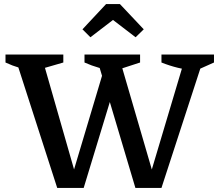

<svg xmlns="http://www.w3.org/2000/svg" viewBox="-20 -923 1072 943"><path d="M645 0 453 -645H564L736 -55H715L891 -645H983L773 0ZM261 0 53 -645H185L354 -55H333L497 -604L552 -529L391 0ZM146 -574Q110 -580 75.5 -590Q41 -600 7 -616V-655H291V-616ZM539 -574Q502 -580 466.5 -590Q431 -600 395 -616V-655H668V-616ZM937 -574Q895 -580 854 -590Q813 -600 773 -616V-655H1031V-616ZM569 -903 686 -779 646 -740 535 -825 424 -740 385 -779 501 -903Z"/></svg>

Font: Piazzolla 24pt SemiBold
Style: Regular
Weight: 600
Designer: Juan Pablo del Peral
Foundry: Huerta Tipografica
Version: Version 2.005